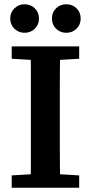

<svg xmlns="http://www.w3.org/2000/svg" viewBox="-20 -882 427 902"><path d="M95 -728Q68 -728 48 -747Q28 -766 28 -795Q28 -824 48 -843Q68 -862 95 -862Q124 -862 143.5 -843Q163 -824 163 -795Q163 -766 143.5 -747Q124 -728 95 -728ZM292 -728Q263 -728 243.5 -747Q224 -766 224 -795Q224 -824 243.5 -843Q263 -862 292 -862Q320 -862 339.5 -843Q359 -824 359 -795Q359 -766 339.5 -747Q320 -728 292 -728ZM35 0V-58L170 -66H217L352 -58V0ZM124 0Q125 -51 125 -101.5Q125 -152 125 -203.5Q125 -255 125 -306V-358Q125 -409 125 -460Q125 -511 125 -562Q125 -613 124 -664H263Q262 -614 261.5 -563Q261 -512 261 -461Q261 -410 261 -358V-307Q261 -256 261 -204.5Q261 -153 261.5 -102Q262 -51 263 0ZM35 -606V-664H352V-606L217 -598H170Z"/></svg>

Font: Source Serif 4 SemiBold
Style: Regular
Weight: 600
Designer: Frank Grießhammer
Foundry: Adobe Systems Incorporated
Version: Version 4.004;hotconv 1.0.116;makeotfexe 2.5.65601